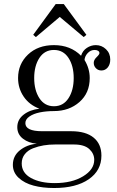

<svg xmlns="http://www.w3.org/2000/svg" viewBox="-20 -692 580 954"><path d="M320.3 -404.3Q294.4 -443.8 248 -443.8Q201.7 -443.8 175.8 -404.3Q149.9 -364.7 149.9 -304.2Q149.9 -243.7 175.8 -203.9Q201.7 -164.1 248 -164.1Q294.4 -164.1 320.3 -203.9Q346.2 -243.7 346.2 -304.2Q346.2 -364.7 320.3 -404.3ZM163.1 22Q122.6 19 94.2 -2.7Q65.9 -24.4 65.9 -60.1Q65.9 -97.7 97.2 -122.1Q128.4 -146.5 175.8 -151.9Q125.5 -170.9 97.7 -211.9Q69.8 -252.9 69.8 -304.2Q69.8 -374 119.1 -420.9Q168.5 -467.8 248 -467.8Q330.1 -467.8 382.8 -415Q390.6 -440.4 411.6 -454.1Q432.6 -467.8 456.1 -467.8Q485.4 -467.8 506.6 -447.5Q527.8 -427.2 527.8 -396Q527.8 -372.1 515.4 -356.9Q502.9 -341.8 483.9 -341.8Q467.8 -341.8 456.8 -352.8Q445.8 -363.8 445.8 -379.9Q445.8 -394.5 460 -408Q474.1 -421.4 474.1 -428.2Q474.1 -435.1 467.5 -439.5Q460.9 -443.8 450.2 -443.8Q430.7 -443.8 416 -428.5Q401.4 -413.1 399.9 -394Q425.8 -351.6 425.8 -304.2Q425.8 -230 374.8 -185.1Q323.7 -140.1 248 -140.1Q209.5 -140.1 177.7 -133.5Q146 -127 126 -113Q106 -99.1 106 -80.1Q106 -40 189.9 -40H334Q406.2 -40 445.1 -8.3Q483.9 23.4 483.9 81.1Q483.9 155.3 420.9 198.7Q357.9 242.2 249 242.2Q191.9 242.2 146.7 230.2Q101.6 218.3 72.8 191.7Q43.9 165 43.9 127Q43.9 83 78.6 54.9Q113.3 26.9 163.1 22ZM252 217.8Q337.4 217.8 392.8 184.1Q448.2 150.4 448.2 102.1Q448.2 71.3 423.6 48.6Q398.9 25.9 347.2 25.9H253.9Q224.1 25.9 197.3 30.3Q170.4 34.7 144.5 44.7Q118.7 54.7 103.3 74Q87.9 93.3 87.9 120.1Q87.9 167 134 192.4Q180.2 217.8 252 217.8ZM158.2 -507.8 145 -519 256.8 -671.9H296.9L409.2 -519L396 -507.8L276.9 -607.9Z"/></svg>

Font: Flanker Steampunk
Style: Regular
Weight: 400
Designer: Alexey Kryukov, Leonardo Di Lena
Foundry: Alexey Kryukov, Leonardo Di Lena
Version: 1.210